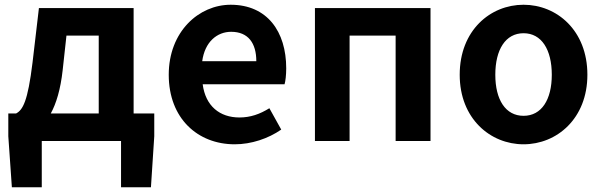

<svg xmlns="http://www.w3.org/2000/svg" viewBox="-20 -594 2539 809"><path d="M260 -444H396V-116H194C217 -158 235 -217 244 -298ZM543 -116V-560H144L117 -330C97 -166 76 -131 48 -116H15V-20L30 195H156V0H490V195H616L630 -20V-116Z M969 14C1039 14 1110 -10 1165 -48L1115 -138C1075 -113 1035 -99 989 -99C906 -99 846 -147 834 -239H1179C1183 -252 1186 -279 1186 -306C1186 -461 1106 -574 952 -574C818 -574 691 -461 691 -279C691 -95 813 14 969 14ZM832 -336C843 -418 895 -460 954 -460C1026 -460 1060 -412 1060 -336Z M1307 0H1453V-444H1647V0H1794V-560H1307Z M2186 14C2326 14 2455 -94 2455 -279C2455 -466 2326 -574 2186 -574C2046 -574 1917 -466 1917 -279C1917 -94 2046 14 2186 14ZM2186 -106C2110 -106 2067 -174 2067 -279C2067 -385 2110 -454 2186 -454C2262 -454 2305 -385 2305 -279C2305 -174 2262 -106 2186 -106Z"/></svg>

Font: Genne Gothic Bold
Style: Regular
Weight: 700
Designer: Ryoko NISHIZUKA (kana & ideographs); Paul D. Hunt (Latin, Greek & Cyrillic); Wenlong ZHANG (bopomofo); Sandoll Communica
Foundry: Adobe Systems Incorporated
Version: Version 1.004;PS 1.004;hotconv 16.6.51;makeotf.lib2.5.65220